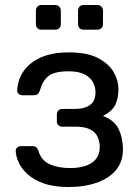

<svg xmlns="http://www.w3.org/2000/svg" viewBox="-20 -740 552 770"><path d="M255 10Q196 10 155.5 -4.5Q115 -19 90.5 -41.5Q66 -64 55 -88.5Q44 -113 43 -134Q43 -143 49 -148.5Q55 -154 63 -154H110Q119 -154 125 -149.5Q131 -145 134 -135Q146 -96 180 -81Q214 -66 263 -66Q295 -66 322 -74.5Q349 -83 364.5 -102Q380 -121 380 -149Q380 -190 356.5 -211Q333 -232 284 -232H229Q220 -232 214 -238Q208 -244 208 -254V-281Q208 -291 214 -297Q220 -303 229 -303H278Q319 -303 341 -319Q363 -335 363 -370Q363 -391 353 -410Q343 -429 319.5 -441.5Q296 -454 255 -454Q197 -454 173.5 -434.5Q150 -415 140 -377Q136 -366 130.5 -362Q125 -358 115 -358H70Q61 -358 55 -363Q49 -368 49 -377Q50 -407 62.5 -434Q75 -461 100.5 -483Q126 -505 164.5 -517.5Q203 -530 255 -530Q330 -530 373.5 -507Q417 -484 436 -450.5Q455 -417 455 -384Q455 -345 442 -319Q429 -293 393 -275Q438 -258 455 -224Q472 -190 473 -145Q474 -93 446 -59Q418 -25 368.5 -7.5Q319 10 255 10ZM316 -621Q305 -621 299 -627Q293 -633 293 -643V-697Q293 -707 299 -713.5Q305 -720 316 -720H370Q380 -720 386.5 -713.5Q393 -707 393 -697V-643Q393 -633 386.5 -627Q380 -621 370 -621ZM146 -621Q136 -621 130 -627Q124 -633 124 -643V-697Q124 -707 130 -713.5Q136 -720 146 -720H201Q211 -720 217.5 -713.5Q224 -707 224 -697V-643Q224 -633 217.5 -627Q211 -621 201 -621Z"/></svg>

Font: Rubik Light
Style: Regular
Weight: 400
Version: Version 2.101